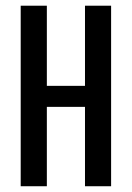

<svg xmlns="http://www.w3.org/2000/svg" viewBox="-20 -646 457 666"><path d="M303.1 -348.2V-275.3H116V-348.2ZM51.8 -626.2H142.5V0H51.8ZM274.8 -626.2H365.4V0H274.8Z"/></svg>

Font: Teko Variable Light
Style: Regular
Weight: 300
Designer: Manushi Parikh, Jonny Pinhorn
Foundry: Indian Type Foundry
Version: Version 3.000